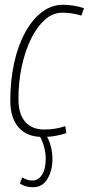

<svg xmlns="http://www.w3.org/2000/svg" viewBox="-20 -562 371 802"><path d="M157 10Q93 10 58 -29.5Q23 -69 23 -142Q23 -226 39 -298.5Q55 -371 84.5 -425.5Q114 -480 154.5 -511Q195 -542 243 -542Q286 -542 331 -528L320 -497Q299 -503 280 -506Q261 -509 240 -509Q201 -509 168 -480Q135 -451 110 -400.5Q85 -350 71 -285Q57 -220 57 -149Q57 -86 85 -53.5Q113 -21 165 -21Q191 -21 213 -25Q235 -29 253 -35L257 -6Q237 1 212 5.5Q187 10 157 10ZM63 205 73 179Q94 192 115 192Q140 192 155.5 168Q171 144 171 101Q171 50 142 -1H171Q199 44 199 104Q199 149 178.5 184.5Q158 220 118 220Q103 220 89.5 216.5Q76 213 63 205Z"/></svg>

Font: Georama SemiCondensed ExtraLight
Style: Italic
Weight: 200
Width: 4
Italic angle: -9°
Designer: Jean-Baptiste Levee
Foundry: Production Type
Version: Version 1.000